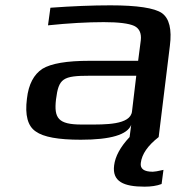

<svg xmlns="http://www.w3.org/2000/svg" viewBox="-20 -514 713 720"><path d="M522 186C546 186 568 183 586 176L593 123C572 128 559 130 553 130C520 130 505 119 508 97C512 64 534 32 575 0L617 -342C625 -404 615 -445 587 -465C559 -484 495 -494 394 -494C327 -494 251 -491 169 -485L160 -419C237 -427 308 -431 369 -431C426 -431 463 -426 483 -417C502 -408 511 -390 508 -363L498 -286H316C230 -286 172 -276 139 -256C107 -235 87 -198 81 -144C73 -82 84 -41 114 -21C143 0 199 10 283 10C395 10 458 -9 472 -46L466 0C431 37 412 73 408 106C400 167 444 186 522 186ZM190 -141C200 -220 215 -230 317 -230H491L475 -96C469 -45 373 -47 309 -47H286C198 -47 182 -71 190 -141Z"/></svg>

Font: Gamestation Extended
Style: Italic
Weight: 400
Width: 7
Designer: Jonas Hecksher
Foundry: Jonas Hecksher, Playtypeª, e-types AS
Version: Version 1.003